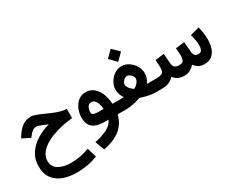

<svg xmlns="http://www.w3.org/2000/svg" viewBox="-117 -1244 2672 2150"><g transform="rotate(-30 1218.5 -168.5)"><path d="M638.2 -337.4 637.7 -218.8Q571.3 -213.4 503.4 -198.7Q435.5 -184.1 373.5 -160.6Q311.5 -137.2 262.9 -104.5Q214.4 -71.8 186.3 -30.5Q158.2 10.7 158.2 60.5Q158.2 134.3 219.5 172.4Q280.8 210.4 378.4 210.4Q444.3 210.4 506.1 197.8Q567.9 185.1 617.2 165L653.8 287.1Q590.8 313 520.5 325.2Q450.2 337.4 381.3 337.4Q287.1 337.4 210 309.6Q132.8 281.7 87.4 221.4Q42 161.1 42 64Q42 -27.3 86.9 -97.4Q131.8 -167.5 208 -215.8Q284.2 -264.2 377.9 -289.1Q329.1 -309.6 292.7 -323.5Q256.3 -337.4 242.2 -337.4Q214.8 -337.4 192.9 -321.3Q170.9 -305.2 155.3 -285.2L131.8 -255.4L29.8 -305.7L48.3 -336.4Q83.5 -393.6 131.3 -429.2Q179.2 -464.8 242.7 -464.8Q269 -464.8 304.7 -452.1Q340.3 -439.5 381.8 -420.7Q423.3 -401.9 467.3 -383.1Q511.2 -364.3 554.9 -351.3Q598.6 -338.4 638.2 -337.4Z M912.1 -395Q971.7 -395 1014.4 -359.6Q1057.1 -324.2 1081.3 -264.4Q1105.5 -204.6 1109.4 -131.3H1150.4V0H1100.6Q1074.7 106 996.1 171.6Q917.5 237.3 773.4 265.1L729 145Q824.7 126.5 893.8 89.8Q962.9 53.2 981.4 0H929.7Q832.5 0 781.5 -40.5Q730.5 -81.1 730.5 -169.9Q730.5 -206.1 741.7 -245.4Q752.9 -284.7 775.4 -318.6Q797.9 -352.5 832 -373.8Q866.2 -395 912.1 -395ZM928.2 -131.3H995.1Q992.2 -165.5 982.9 -196.3Q973.6 -227.1 956.3 -246.3Q939 -265.6 911.1 -265.6Q886.7 -265.6 872.3 -250.2Q857.9 -234.9 852.1 -213.6Q846.2 -192.4 846.2 -174.8Q846.2 -147.5 868.2 -139.4Q890.1 -131.3 928.2 -131.3Z M1400.4 -675.3 1484.9 -590.8 1400.4 -506.3 1315.9 -590.8ZM1594.2 -250Q1594.2 -185.5 1553.7 -131.8Q1567.9 -131.3 1579.6 -131.3Q1591.3 -131.3 1601.1 -131.3H1647.9V0H1585.4Q1547.4 0 1498 -11.2Q1448.7 -22.5 1403.8 -37.6Q1357.4 -21.5 1306.9 -10.7Q1256.3 0 1215.8 0H1130.9V-131.3H1202.6Q1215.3 -131.3 1227.3 -131.6Q1239.3 -131.8 1256.8 -132.3Q1217.3 -186.5 1217.3 -251Q1217.3 -288.1 1232.9 -323Q1248.5 -357.9 1274.9 -386Q1301.3 -414.1 1334.7 -430.4Q1368.2 -446.8 1403.8 -446.8Q1453.1 -446.8 1496.6 -418.5Q1540 -390.1 1567.1 -345.2Q1594.2 -300.3 1594.2 -250ZM1404.3 -320.8Q1389.2 -320.8 1373 -309.6Q1356.9 -298.3 1345.5 -281.7Q1334 -265.1 1334 -249Q1334 -230 1345.5 -211.2Q1356.9 -192.4 1373.5 -177.5Q1390.1 -162.6 1405.3 -154.3Q1431.2 -167 1454.3 -193.8Q1477.5 -220.7 1477.5 -250Q1477.5 -266.1 1465.6 -282.5Q1453.6 -298.8 1436.5 -309.8Q1419.4 -320.8 1404.3 -320.8Z M1968.8 0Q1918 0 1885 -17.3Q1852.1 -34.7 1831.5 -64Q1805.2 -34.2 1768.6 -17.1Q1731.9 0 1673.3 0H1628.4V-131.3H1674.3Q1729.5 -131.3 1753.4 -146.2Q1777.3 -161.1 1777.3 -213.9Q1777.3 -225.1 1775.6 -255.6Q1773.9 -286.1 1771.5 -314L1885.7 -328.1L1896 -201.7Q1900.4 -131.3 1969.7 -131.3Q2012.7 -131.3 2027.1 -150.4Q2041.5 -169.4 2041.5 -213.9Q2041.5 -224.6 2039.8 -255.4Q2038.1 -286.1 2035.6 -314L2149.9 -328.1L2160.2 -201.7Q2162.1 -169.9 2176.3 -150.6Q2190.4 -131.3 2223.6 -131.3Q2254.9 -131.3 2266.6 -155.8Q2278.3 -180.2 2278.3 -213.9Q2278.3 -241.2 2273.7 -269.8Q2269 -298.3 2263.2 -322.3Q2257.3 -346.2 2254.4 -357.9L2372.1 -390.1Q2381.8 -352.5 2388.2 -310.3Q2394.5 -268.1 2394.5 -226.1Q2394.5 -167 2378.9 -115.5Q2363.3 -64 2325.9 -32Q2288.6 0 2224.1 0Q2179.7 0 2149.9 -18.3Q2120.1 -36.6 2100.1 -64.9Q2074.7 -36.1 2042.7 -18.1Q2010.7 0 1968.8 0Z"/></g></svg>

Font: Vazirmatn FD NL
Style: Bold
Weight: 700
Designer: Saber Rastikerdar
Foundry: Saber Rastikerdar
Version: Version 33.003